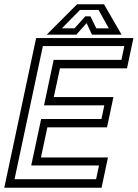

<svg xmlns="http://www.w3.org/2000/svg" viewBox="-37 -878 644 898"><path d="M-17 0 132 -700H587L557 -558.5H243.5L214.5 -424H493.5L463.5 -282.5H184.5L154.5 -141.5H468L438 0ZM31 -40H412.5L426 -104H109L155.5 -321.5H437.5L451 -385.5H169L214 -598H531L544.5 -662.5H163.5ZM323.5 -858H449.5L531.5 -716H393L368 -770L320 -716H181.5ZM337 -831.5 252.5 -745.5H311.5L362 -801.5H386L413.5 -745.5H472L424 -831.5Z"/></svg>

Font: Tourney
Style: Italic
Weight: 400
Italic angle: -12°
Version: Version 1.015